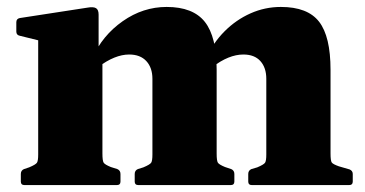

<svg xmlns="http://www.w3.org/2000/svg" viewBox="-20 -533 1051 553"><path d="M705 0Q695 0 695 -10V-32Q695 -42 704 -46L721 -51Q740 -59 743.5 -64.5Q747 -70 747 -88V-306Q747 -338 730 -357Q713 -376 681 -376Q639 -376 592 -340L574 -366Q594 -410 627 -443Q660 -476 701.5 -494.5Q743 -513 789 -513Q866 -513 899 -470.5Q932 -428 932 -332V-91Q932 -70 935.5 -65Q939 -60 956 -54L987 -45Q996 -41 996 -32V-10Q996 0 986 0ZM50 0Q40 0 40 -10V-32Q40 -42 49 -46L64 -51Q83 -59 86.5 -64.5Q90 -70 90 -88V-310H275V-91Q275 -70 278.5 -64.5Q282 -59 299 -52L318 -46Q327 -42 327 -32V-10Q327 0 317 0ZM378 0Q368 0 368 -10V-32Q368 -42 377 -46L393 -51Q412 -59 415.5 -64.5Q419 -70 419 -88V-306Q419 -338 401.5 -357Q384 -376 352 -376Q311 -376 263 -340L246 -366Q275 -431 333.5 -472Q392 -513 460 -513Q536 -513 570 -470Q604 -427 604 -332V-91Q604 -70 607.5 -64.5Q611 -59 628 -52L646 -46Q655 -42 655 -32V-10Q655 0 645 0ZM90 -310V-462L110 -412L37 -430Q27 -432 27 -442V-469Q27 -479 37 -481L232 -511Q249 -514 256.5 -509.5Q264 -505 264 -491V-375L275 -359V-310Z"/></svg>

Font: Hahmlet ExtraBold
Style: Regular
Weight: 800
Designer: Minjoo Ham & Mark Frömberg
Foundry: hypertype
Version: Version 1.002